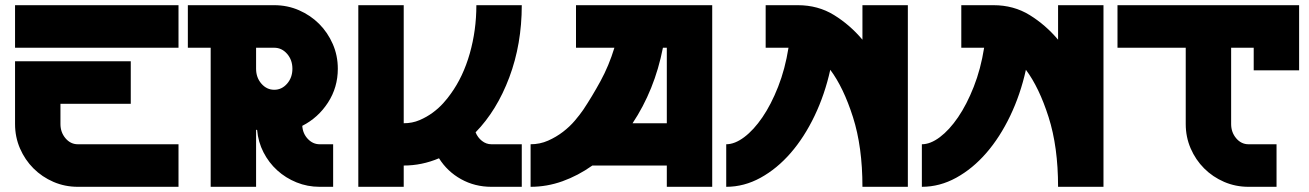

<svg xmlns="http://www.w3.org/2000/svg" viewBox="-20 -720 5044 740"><path d="M38 -484H484V-320H213V-242Q213 -210 232.5 -187Q252 -164 280 -164H668V0H280Q230 0 186 -19Q142 -38 109 -71Q76 -104 57 -148Q38 -192 38 -242ZM38 -700H668V-536H38Z M704 -536V-700H1037Q1088 -700 1132.5 -680.5Q1177 -661 1210 -628Q1243 -595 1262.5 -550.5Q1282 -506 1282 -455Q1282 -383 1244 -324.5Q1206 -266 1145 -235Q1147 -205 1166.5 -184.5Q1186 -164 1212 -164H1264V0H1212Q1165 0 1123 -17Q1081 -34 1048.5 -63.5Q1016 -93 995.5 -133Q975 -173 971 -219Q969 -219 968.5 -219.5Q968 -220 967 -220V0H792V-536ZM967 -455Q967 -421 987.5 -397.5Q1008 -374 1037 -374Q1066 -374 1086.5 -397.5Q1107 -421 1107 -455Q1107 -489 1086.5 -512.5Q1066 -536 1037 -536H967Z M1361 0V-700H1536V-245Q1569 -245 1597 -257Q1625 -269 1648 -286Q1671 -303 1688.5 -322.5Q1706 -342 1717 -358Q1765 -424 1790.5 -513.5Q1816 -603 1816 -700H1991Q1991 -550 1943 -422Q1895 -294 1813 -210Q1821 -190 1837.5 -177Q1854 -164 1874 -164H1991V0H1874Q1810 0 1757 -29.5Q1704 -59 1672 -110Q1606 -82 1536 -82V0Z M2025 0V-164Q2061 -164 2092.5 -178Q2124 -192 2150 -212Q2176 -232 2195.5 -255Q2215 -278 2228 -297Q2262 -348 2294.5 -407.5Q2327 -467 2348 -536H2200V-700H2725V0H2550V-82H2263Q2208 -43 2148 -21.5Q2088 0 2025 0ZM2418 -245H2550V-536H2535Q2519 -454 2489.5 -381Q2460 -308 2418 -245Z M2779 0V-164Q2812 -164 2848.5 -191.5Q2885 -219 2918.5 -268Q2952 -317 2979 -385.5Q3006 -454 3019 -536H2931V-700H3055Q3133 -700 3194.5 -662Q3256 -624 3304 -567V-700H3479V0H3304Q3304 -154 3267.5 -268.5Q3231 -383 3180 -451Q3159 -356 3119.5 -273.5Q3080 -191 3027.5 -130.5Q2975 -70 2911.5 -35Q2848 0 2779 0Z M3533 0V-164Q3566 -164 3602.5 -191.5Q3639 -219 3672.5 -268Q3706 -317 3733 -385.5Q3760 -454 3773 -536H3685V-700H3809Q3887 -700 3948.5 -662Q4010 -624 4058 -567V-700H4233V0H4058Q4058 -154 4021.5 -268.5Q3985 -383 3934 -451Q3913 -356 3873.5 -273.5Q3834 -191 3781.5 -130.5Q3729 -70 3665.5 -35Q3602 0 3533 0Z M4987 -700V-449H4812V-536H4725V-242Q4725 -210 4744.5 -187Q4764 -164 4792 -164H4900V0H4792Q4742 0 4698 -19Q4654 -38 4621 -71Q4588 -104 4569 -148Q4550 -192 4550 -242V-536H4287V-700Z"/></svg>

Font: Aoudax Cyrillic
Style: Regular
Weight: 400
Designer: William Zhang
Foundry: William Zhang
Version: Version 1.00 June 4, 2021, initial release